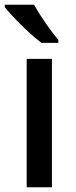

<svg xmlns="http://www.w3.org/2000/svg" viewBox="-29 -786 321 806"><path d="M189 0H83V-539H189ZM114 -766Q126 -744 144 -716.5Q162 -689 181 -663Q200 -637 216 -618V-606H145Q121 -624 90.5 -652Q60 -680 32.5 -709Q5 -738 -9 -756V-766Z"/></svg>

Font: Noto Sans Arabic Med
Style: Regular
Weight: 500
Designer: Monotype Design Team, Nadine Chahine, Nizar Qandah and Khaled Hosny
Foundry: Monotype Imaging Inc.
Version: Version 2.012; ttfautohint (v1.8.4.7-5d5b)